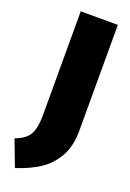

<svg xmlns="http://www.w3.org/2000/svg" viewBox="-187 -754 678 1001"><g transform="rotate(20 152.5 -253.5)"><path d="M35 189 -20 44Q38 23 58 -13Q78 -49 78 -118V-696H284V-111Q284 -20 249.5 38.5Q215 97 162 131Q109 165 35 189Z"/></g></svg>

Font: Trujillo Black
Style: Regular
Weight: 900
Designer: Fira Sans original fonts by bBox Type GmbH, Carrois Corporate GbR, & Edenspiekermann AG / Changes by Cristiano Sobral
Foundry: Fira Sans original fonts by bBox Type GmbH, Carrois Corporate GbR, & Edenspiekermann AG / Changes by Cristiano Sobral
Version: Version 4.301;July 28, 2020;FontCreator 13.0.0.2655 64-bit